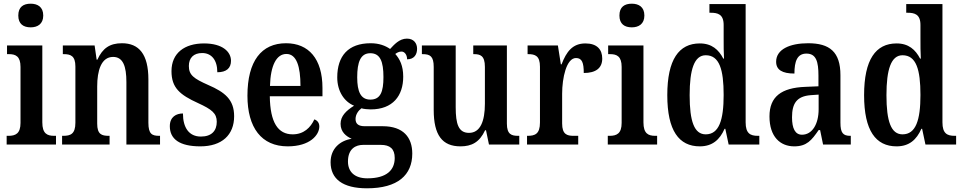

<svg xmlns="http://www.w3.org/2000/svg" viewBox="-20 -782 5209 1039"><path d="M146 -634C183 -634 214 -652 214 -698C214 -745 183 -762 146 -762C107 -762 79 -745 79 -698C79 -652 107 -634 146 -634ZM16 0H283V-47H273C235 -47 209 -59 209 -120V-536H18V-489H29C65 -489 91 -477 91 -420V-117C91 -59 64 -47 26 -47H16Z M316 0H573V-47H569C530 -47 506 -55 506 -113V-315C506 -398 527 -474 592 -474C646 -474 664 -423 664 -338V0H846V-47H842C803 -47 783 -56 783 -118V-352C783 -489 732 -548 640 -548C574 -548 535 -521 507 -459H503L492 -536H320V-489H325C362 -489 388 -480 388 -422V-118C388 -56 361 -47 322 -47H316Z M1064 10C1181 10 1247 -52 1247 -153C1247 -243 1197 -283 1107 -322C1028 -357 1002 -376 1002 -425C1002 -468 1027 -495 1074 -495C1124 -495 1156 -458 1156 -391C1205 -391 1230 -413 1230 -453C1230 -502 1184 -547 1084 -547C979 -547 908 -495 908 -397C908 -307 953 -269 1052 -224C1126 -190 1153 -169 1153 -123C1153 -75 1126 -43 1067 -43C1003 -43 970 -91 970 -168C934 -168 899 -150 899 -99C899 -30 951 10 1064 10Z M1537 10C1657 10 1708 -51 1708 -98C1708 -118 1696 -131 1681 -136C1661 -92 1624 -55 1564 -55C1484 -55 1442 -119 1440 -261H1725V-306C1725 -464 1650 -548 1528 -548C1395 -548 1319 -452 1319 -264C1319 -91 1395 10 1537 10ZM1606 -317H1441C1444 -428 1476 -490 1530 -490C1585 -490 1606 -422 1606 -317Z M1966 237C2133 237 2211 165 2211 49C2211 -38 2163 -99 2051 -99H1954C1922 -99 1904 -110 1904 -138C1904 -164 1921 -185 1936 -196C1947 -192 1973 -190 1986 -190C2106 -190 2162 -264 2162 -367C2162 -427 2143 -463 2119 -490C2129 -497 2138 -503 2153 -503C2169 -503 2183 -486 2183 -461C2222 -461 2237 -488 2237 -518C2237 -548 2219 -573 2182 -573C2140 -573 2112 -539 2091 -517C2065 -535 2031 -548 1986 -548C1864 -548 1805 -479 1805 -363C1805 -289 1842 -232 1896 -210C1853 -183 1823 -154 1823 -112C1823 -67 1854 -44 1883 -31C1820 -21 1769 22 1769 96C1769 186 1834 237 1966 237ZM1984 -243C1932 -243 1913 -286 1913 -364C1913 -446 1931 -494 1984 -494C2038 -494 2055 -448 2055 -365C2055 -285 2039 -243 1984 -243ZM1968 183C1898 183 1863 147 1863 92C1863 21 1907 2 1945 2H2041C2090 2 2116 23 2116 73C2116 137 2074 183 1968 183Z M2472 10C2532 10 2575 -12 2605 -77H2610L2626 0H2790V-47H2784C2749 -47 2723 -54 2723 -113V-536H2541V-489H2545C2579 -489 2604 -481 2604 -420V-221C2604 -126 2579 -63 2518 -63C2461 -63 2446 -111 2446 -202V-536H2263V-489H2267C2307 -489 2327 -478 2327 -420V-187C2327 -51 2373 10 2472 10Z M2832 0H3109V-47H3084C3048 -47 3022 -55 3022 -114V-275C3022 -360 3045 -468 3097 -468C3130 -468 3139 -442 3139 -387C3205 -387 3239 -414 3239 -465C3239 -514 3211 -547 3148 -547C3078 -547 3045 -502 3019 -434H3015L2999 -536H2835V-489H2838C2876 -489 2902 -480 2902 -421V-119C2902 -56 2874 -47 2835 -47H2832Z M3399 -634C3436 -634 3467 -652 3467 -698C3467 -745 3436 -762 3399 -762C3360 -762 3332 -745 3332 -698C3332 -652 3360 -634 3399 -634ZM3269 0H3536V-47H3526C3488 -47 3462 -59 3462 -120V-536H3271V-489H3282C3318 -489 3344 -477 3344 -420V-117C3344 -59 3317 -47 3279 -47H3269Z M3767 10C3835 10 3875 -26 3901 -85H3905L3923 0H4089V-47H4081C4040 -47 4015 -60 4015 -120V-760H3819V-713H3826C3864 -713 3896 -705 3896 -647V-574C3896 -537 3896 -496 3898 -465H3894C3869 -513 3832 -547 3767 -547C3654 -547 3591 -460 3591 -267C3591 -75 3654 10 3767 10ZM3799 -55C3737 -55 3712 -125 3712 -267C3712 -406 3737 -483 3799 -483C3873 -483 3896 -406 3896 -268C3896 -132 3871 -55 3799 -55Z M4278 10C4346 10 4372 -23 4410 -78H4418L4434 0H4584V-47H4581C4542 -47 4528 -63 4528 -118V-375C4528 -502 4469 -548 4353 -548C4254 -548 4180 -515 4180 -448C4180 -404 4213 -384 4279 -384C4279 -450 4294 -492 4344 -492C4397 -492 4409 -448 4409 -373V-315L4338 -312C4208 -307 4144 -259 4144 -152C4144 -41 4203 10 4278 10ZM4320 -53C4283 -53 4266 -87 4266 -147C4266 -222 4291 -261 4367 -267L4410 -270V-191C4410 -110 4375 -53 4320 -53Z M4832 10C4900 10 4940 -26 4966 -85H4970L4988 0H5154V-47H5146C5105 -47 5080 -60 5080 -120V-760H4884V-713H4891C4929 -713 4961 -705 4961 -647V-574C4961 -537 4961 -496 4963 -465H4959C4934 -513 4897 -547 4832 -547C4719 -547 4656 -460 4656 -267C4656 -75 4719 10 4832 10ZM4864 -55C4802 -55 4777 -125 4777 -267C4777 -406 4802 -483 4864 -483C4938 -483 4961 -406 4961 -268C4961 -132 4936 -55 4864 -55Z"/></svg>

Font: Noto Serif Ethiopic Condensed SemiBold
Style: Regular
Weight: 600
Width: 3
Designer: Monotype Design Team
Foundry: Monotype Imaging Inc.
Version: Version 2.102